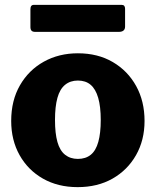

<svg xmlns="http://www.w3.org/2000/svg" viewBox="-20 -759 640 789"><path d="M299 10Q218 10 156.5 -25Q95 -60 60.5 -121.5Q26 -183 26 -262Q26 -346 62 -408.5Q98 -471 160 -505.5Q222 -540 300 -540Q382 -540 443.5 -504Q505 -468 539.5 -405.5Q574 -343 574 -262Q574 -183 539 -121.5Q504 -60 442.5 -25Q381 10 299 10ZM300 -106Q332 -106 353 -123Q374 -140 384 -176Q394 -212 394 -266Q394 -321 383.5 -357Q373 -393 352.5 -410.5Q332 -428 300 -428Q269 -428 247.5 -410.5Q226 -393 216 -357Q206 -321 206 -266Q206 -211 216 -175.5Q226 -140 247.5 -123Q269 -106 300 -106ZM494 -723V-650Q494 -628 468 -628H125Q114 -628 109.5 -633Q105 -638 105 -648V-721Q105 -739 119 -739H480Q494 -739 494 -723Z"/></svg>

Font: Libre Franklin ExtraBold
Style: Regular
Weight: 800
Designer: Pablo Impallari, Rodrigo Fuenzalida, Nhung Nguyen
Foundry: Impallari Type
Version: Version 3.000